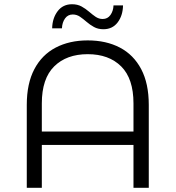

<svg xmlns="http://www.w3.org/2000/svg" viewBox="-20 -900 841 920"><path d="M108.3 0V-397.4Q108.3 -499.8 144.6 -568.6Q180.8 -637.4 246.8 -671.9Q312.8 -706.4 400.3 -706.4Q488.8 -706.4 554.6 -671.9Q620.3 -637.4 656.6 -568.6Q692.9 -499.8 692.9 -397.4V0H619.6V-404.5Q619.6 -523.2 560.7 -581.8Q501.7 -640.4 400.3 -640.4Q298.9 -640.4 239.6 -581.8Q180.4 -523.2 180.4 -404.5V0ZM155.2 -205.5V-269.8H646.7V-205.5ZM475.4 -759.9Q449.7 -759.9 430.2 -770.7Q410.7 -781.5 394.9 -795.3Q379 -809.1 363.3 -819.9Q347.5 -830.6 328.7 -830.6Q305.4 -830.6 291.8 -811.8Q278.1 -792.9 276.7 -764.2H229.9Q230.9 -812.8 256.1 -846.2Q281.3 -879.7 325.2 -879.7Q351.5 -879.7 371 -868.9Q390.4 -858.1 406.3 -844.3Q422.1 -830.5 437.9 -819.7Q453.7 -809 472 -809Q495.7 -809 509.3 -828.2Q522.9 -847.5 523.9 -874H569.5Q568.5 -825.1 543.7 -792.5Q518.9 -759.9 475.4 -759.9Z"/></svg>

Font: Montserrat Alternates Thin
Style: Regular
Weight: 100
Designer: Julieta Ulanovsky
Foundry: Julieta Ulanovsky
Version: Version 9.000